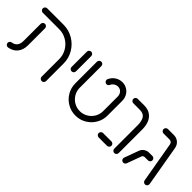

<svg xmlns="http://www.w3.org/2000/svg" viewBox="66 -1166 1813 1813"><g transform="rotate(45 973.0 -259.0)"><path d="M56.3 4.4Q44.4 4.4 35.7 -4.1Q27 -12.6 27 -24.8Q27 -35.6 33.9 -43.7Q40.7 -51.9 51.1 -53.7Q85.9 -58.5 103.5 -81.3Q121.1 -104.1 121.1 -144.1V-370.7Q121.1 -383 129.6 -391.7Q138.1 -400.4 150.4 -400.4Q162.6 -400.4 171.3 -391.7Q180 -383 180 -370.7V-144.1Q180 -82.6 148.7 -43.9Q117.4 -5.2 61.9 4.1Q60 4.4 56.3 4.4ZM510 4.4Q497.8 4.4 489.1 -4.3Q480.4 -13 480.4 -25.2V-259.3Q480.4 -313.7 453.3 -359.6Q426.3 -405.6 380.2 -432.6Q334.1 -459.6 279.6 -459.6H61.1Q49.3 -459.6 40.6 -468.3Q31.9 -477 31.9 -489.3Q31.9 -501.1 40.6 -509.8Q49.3 -518.5 61.1 -518.5H279.6Q350 -518.5 409.6 -483.5Q469.3 -448.5 504.3 -388.9Q539.3 -329.3 539.3 -259.3V-25.2Q539.3 -13 530.7 -4.3Q522.2 4.4 510 4.4Z M615.2 -290V-493.7Q615.2 -505.9 623.9 -514.6Q632.6 -523.3 644.8 -523.3Q657 -523.3 665.6 -514.6Q674.1 -505.9 674.1 -493.7V-290Q674.1 -277.8 665.6 -269.1Q657 -260.4 644.8 -260.4Q632.6 -260.4 623.9 -269.1Q615.2 -277.8 615.2 -290Z M749.6 -205.6V-494.4Q749.6 -506.7 758.3 -515.2Q767 -523.7 779.3 -523.7Q791.5 -523.7 800 -515.2Q808.5 -506.7 808.5 -494.4V-205.6Q808.5 -163 829.6 -127.2Q850.7 -91.5 886.5 -70.4Q922.2 -49.3 964.8 -49.3Q1007.4 -49.3 1043.1 -70.4Q1078.9 -91.5 1100 -127.2Q1121.1 -163 1121.1 -205.6V-400.7Q1121.1 -419.6 1113 -435.4Q1104.8 -451.1 1090.4 -460.2Q1075.9 -469.3 1057.4 -469.3Q1036.3 -469.3 1018 -457.4Q999.6 -445.6 989.6 -423.3Q985.9 -416.3 979.1 -411.9Q972.2 -407.4 963.7 -407.4Q950.7 -407.4 942.6 -416.7Q934.4 -425.9 934.4 -437.4Q934.4 -444.4 937.8 -450.4Q955.6 -487.4 987.8 -507.8Q1020 -528.1 1057.4 -528.1Q1091.5 -528.1 1119.6 -511.3Q1147.8 -494.4 1163.9 -465.4Q1180 -436.3 1180 -400.7V-205.6Q1180 -147 1151.1 -97.6Q1122.2 -48.1 1072.8 -19.3Q1023.3 9.6 964.8 9.6Q906.3 9.6 856.9 -19.3Q807.4 -48.1 778.5 -97.6Q749.6 -147 749.6 -205.6Z M1445.9 -29.6V-345.6Q1445.9 -395.6 1426.7 -427.6Q1407.4 -459.6 1355.6 -459.6H1269.6Q1257.8 -459.6 1249.1 -468.3Q1240.4 -477 1240.4 -489.3Q1240.4 -501.1 1249.1 -509.8Q1257.8 -518.5 1269.6 -518.5H1355.6Q1407 -518.5 1440.4 -495.6Q1473.7 -472.6 1489.3 -433.5Q1504.8 -394.4 1504.8 -345.6V-29.6Q1504.8 -17.4 1496.1 -8.7Q1487.4 0 1475.6 0Q1463.3 0 1454.6 -8.7Q1445.9 -17.4 1445.9 -29.6ZM1237.4 -29.6Q1237.4 -41.5 1246.1 -50.2Q1254.8 -58.9 1267 -58.9H1378.1Q1390.4 -58.9 1399.1 -50.2Q1407.8 -41.5 1407.8 -29.6Q1407.8 -17.4 1399.1 -8.7Q1390.4 0 1378.1 0H1267Q1254.8 0 1246.1 -8.7Q1237.4 -17.4 1237.4 -29.6Z M1860.4 -20 1789.3 -428.9Q1786.7 -443.7 1777 -451.7Q1767.4 -459.6 1752.2 -459.6H1673.3Q1661.5 -459.6 1652.8 -468.3Q1644.1 -477 1644.1 -489.3Q1644.1 -501.1 1652.8 -509.8Q1661.5 -518.5 1673.3 -518.5H1752.2Q1788.9 -518.5 1815 -496.7Q1841.1 -474.8 1847.4 -438.9L1918.1 -30Q1918.5 -28.5 1918.5 -25.2Q1918.5 -13.3 1910.4 -4.4Q1902.2 4.4 1889.3 4.4Q1878.5 4.4 1870.4 -2.6Q1862.2 -9.6 1860.4 -20ZM1569.6 -25.2Q1569.6 -29.6 1571.5 -35.2L1624.1 -178.9Q1633.7 -204.8 1656.1 -220Q1678.5 -235.2 1706.3 -235.2H1749.6Q1761.9 -235.2 1770.4 -226.5Q1778.9 -217.8 1778.9 -205.6Q1778.9 -193.3 1770.4 -184.8Q1761.9 -176.3 1749.6 -176.3H1706.3Q1697 -176.3 1689.8 -171.9Q1682.6 -167.4 1679.6 -158.9L1626.7 -14.8Q1623.7 -6.3 1616.1 -0.9Q1608.5 4.4 1599.3 4.4Q1586.3 4.4 1578 -4.4Q1569.6 -13.3 1569.6 -25.2Z"/></g></svg>

Font: 26F Galaxy Hebrew Medium
Style: Regular
Weight: 500
Designer: C₂₉H₂₅N₃O₅
Version: Version 1.000